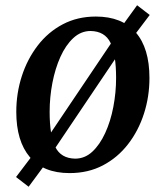

<svg xmlns="http://www.w3.org/2000/svg" viewBox="-20 -647 611 731"><path d="M89 64 41 27 104 -56 124 -68 429 -521 439 -540 502 -627 550 -590 488 -508 468 -496 163 -43 154 -24ZM245 12Q145 12 93.5 -49Q42 -110 42 -221Q42 -292 63 -357Q84 -422 123.5 -473.5Q163 -525 219 -554.5Q275 -584 345 -584Q444 -584 496.5 -524Q549 -464 549 -350Q549 -279 528 -214Q507 -149 467.5 -98Q428 -47 372 -17.5Q316 12 245 12ZM266 -43Q303 -43 331.5 -69.5Q360 -96 380.5 -140.5Q401 -185 411.5 -240Q422 -295 422 -350Q422 -441 400.5 -484.5Q379 -528 325 -529Q288 -529 259 -502Q230 -475 210 -430.5Q190 -386 179.5 -331.5Q169 -277 169 -221Q169 -131 190.5 -87.5Q212 -44 266 -43Z"/></svg>

Font: Yrsa SemiBold
Style: Italic
Weight: 600
Italic angle: -7.10001°
Version: Version 2.004